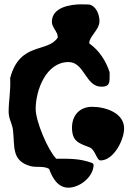

<svg xmlns="http://www.w3.org/2000/svg" viewBox="-20 -801 594 888"><path d="M313 -211C313 -149 342 -139 393 -120C422 -109 426 -59 445 -59C506 -59 554 -154 554 -207C554 -279 468 -307 406 -307C350 -307 313 -269 313 -211ZM207 -20C222 21 247 67 296 67C350 67 413 16 413 -40C413 -41 409 -46 407 -47C350 -68 304 -67 240 -67C200 -109 145 -241 145 -297C145 -384 193 -514 297 -514C371 -514 375 -400 449 -400C482 -400 487 -413 487 -443V-467C470 -519 439 -568 393 -600V-603C393 -632 440 -664 440 -703C440 -733 426 -772 393 -780C388 -780 362 -781 357 -781C306 -781 220 -768 220 -700C220 -673 247 -655 247 -630V-627C199 -555 72 -609 27 -440C30 -377 20 -339 20 -283C20 -252 36 -230 40 -200C49 -124 32 -58 120 -33C148 -25 181 -35 207 -20Z"/></svg>

Font: Charger
Style: Overspray
Weight: 400
Designer: Jasper
Foundry: Cannot Into Space Fonts
Version: Version 0.980